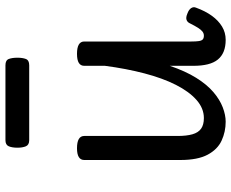

<svg xmlns="http://www.w3.org/2000/svg" viewBox="-90 -720 828 687"><g transform="rotate(-90 323.5 -377.0)"><path d="M231 17Q195 17 163.5 2.5Q132 -12 113 -47.5Q94 -83 94 -145V-489Q94 -502 104.5 -508.5Q115 -515 136 -515Q158 -515 169 -508.5Q180 -502 180 -489V-155Q180 -123 186 -102Q192 -81 206 -71Q220 -61 244 -61Q279 -61 309 -87.5Q339 -114 363 -161.5Q387 -209 404 -274Q421 -339 431 -415V-489Q431 -502 441.5 -508.5Q452 -515 474 -515Q496 -515 507 -508.5Q518 -502 518 -489V-106Q518 -89 519.5 -79Q521 -69 525.5 -65Q530 -61 539 -61Q547 -61 553.5 -66Q560 -71 567 -82Q574 -93 583 -111Q587 -120 595.5 -123Q604 -126 618 -120Q632 -115 637.5 -106.5Q643 -98 639 -89Q627 -56 610 -32.5Q593 -9 571.5 4Q550 17 524 17Q500 17 482.5 10Q465 3 453.5 -11Q442 -25 436.5 -47Q431 -69 431 -98V-183Q412 -127 388 -88.5Q364 -50 337 -27Q310 -4 282.5 6.5Q255 17 231 17ZM165 -686Q148 -686 143 -698Q138 -710 138 -728Q138 -747 143 -759Q148 -771 165 -771H433Q451 -771 455.5 -759Q460 -747 460 -728Q460 -710 455.5 -698Q451 -686 433 -686Z"/></g></svg>

Font: Playwrite FR Moderne
Style: Regular
Weight: 400
Designer: Veronika Burian, José Scaglione
Foundry: TypeTogether
Version: Version 1.002